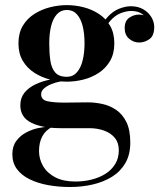

<svg xmlns="http://www.w3.org/2000/svg" viewBox="-20 -490 662 770"><path d="M261 260Q215 260 173.5 252.5Q132 245 99.5 229.2Q67 213.5 48.2 188.5Q29.5 163.5 29.5 128.5Q29.5 96.5 45.5 75Q61.5 53.5 85.5 41Q109.5 28.5 134 23.5Q158.5 18.5 175 18.5H190Q162.5 32.5 149.5 57Q136.5 81.5 136.5 116Q136.5 148 152.8 176Q169 204 201.5 221Q234 238 282 238Q317 238 348.2 230Q379.5 222 403.8 206.5Q428 191 442.2 167.5Q456.5 144 456.5 112.5Q456.5 82.5 440.5 63Q424.5 43.5 397.5 33.8Q370.5 24 338 24Q327.5 24 304 24Q280.5 24 257 24Q233.5 24 222.5 24Q149.5 24 105.5 2.2Q61.5 -19.5 61.5 -68Q61.5 -97.5 78.2 -118.2Q95 -139 123.2 -152.2Q151.5 -165.5 186 -171.8Q220.5 -178 256 -178L255 -166.5Q240 -166.5 221 -163Q202 -159.5 184.8 -152.2Q167.5 -145 156.2 -135Q145 -125 145 -112Q145 -89.5 170.5 -84Q196 -78.5 237 -78.5Q254.5 -78.5 270.8 -78.8Q287 -79 302.2 -79.2Q317.5 -79.5 332 -79.5Q360 -79.5 389.8 -73.2Q419.5 -67 445.2 -49.8Q471 -32.5 486.8 -0.8Q502.5 31 502.5 82Q502.5 130 482.8 164Q463 198 429 219Q395 240 351.5 250Q308 260 261 260ZM248 -162.5Q215 -162.5 181 -171Q147 -179.5 118 -198Q89 -216.5 71.5 -245.8Q54 -275 54 -316Q54 -357.5 71.5 -386.8Q89 -416 118 -434.2Q147 -452.5 181 -461Q215 -469.5 248 -469.5Q281.5 -469.5 315 -461Q348.5 -452.5 376.5 -434.2Q404.5 -416 421.5 -386.8Q438.5 -357.5 438.5 -316Q438.5 -275 421.5 -245.8Q404.5 -216.5 376.5 -198Q348.5 -179.5 315 -171Q281.5 -162.5 248 -162.5ZM248 -182Q272.5 -182 288.2 -199.8Q304 -217.5 311.5 -248Q319 -278.5 319 -316Q319 -355.5 311.5 -385.5Q304 -415.5 288.2 -432.8Q272.5 -450 248 -450Q224 -450 208.2 -432.8Q192.5 -415.5 185 -385.5Q177.5 -355.5 177.5 -316Q177.5 -278.5 181.8 -248Q186 -217.5 201 -199.8Q216 -182 248 -182ZM538 -319.5Q516 -319.5 498 -334.5Q480 -349.5 480 -377.5Q480 -406 498.2 -418.8Q516.5 -431.5 538 -431.5Q558.5 -431.5 578 -418.8Q597.5 -406 597.5 -382H578.5Q578.5 -406.5 559.2 -426.2Q540 -446 506 -446Q487 -446 464.2 -437.2Q441.5 -428.5 421.8 -406Q402 -383.5 392 -342L378 -352Q388 -395.5 409.8 -420Q431.5 -444.5 457.2 -454.8Q483 -465 504.5 -465Q533.5 -465 554.5 -452.8Q575.5 -440.5 587 -421.5Q598.5 -402.5 598.5 -382Q598.5 -346.5 579.2 -333Q560 -319.5 538 -319.5Z"/></svg>

Font: Bodoni Moda 11pt SemiBold
Style: Regular
Weight: 600
Designer: Owen Earl
Foundry: indestructible type
Version: Version 2.004